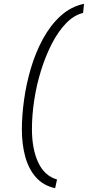

<svg xmlns="http://www.w3.org/2000/svg" viewBox="-20 -770 462 1010"><path d="M95 -89Q95 -161 106.5 -244.5Q118 -328 142.5 -411Q167 -494 206 -565.5Q245 -637 298.5 -686Q352 -735 422 -750L417 -702Q368 -690 326.5 -646.5Q285 -603 252 -538.5Q219 -474 195.5 -398Q172 -322 160 -243Q148 -164 148 -92Q148 15 181.5 85.5Q215 156 280 174L270 220Q207 206 168.5 162Q130 118 112.5 53Q95 -12 95 -89Z"/></svg>

Font: Georama Expanded Light
Style: Italic
Weight: 300
Width: 7
Italic angle: -9°
Designer: Jean-Baptiste Levee
Foundry: Production Type
Version: Version 1.000